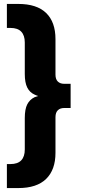

<svg xmlns="http://www.w3.org/2000/svg" viewBox="-20 -762 431 976"><path d="M73 194H15V72H33Q70 72 88 53Q106 34 106 -2V-162Q106 -207 118.5 -231.5Q131 -256 156 -268Q164 -271 174 -274Q164 -277 156 -281Q131 -292 118.5 -317Q106 -342 106 -386V-546Q106 -582 88 -601Q70 -620 33 -620H15V-742H73Q167 -742 214.5 -696Q262 -650 262 -563V-383Q262 -359 274 -347.5Q286 -336 306 -336H339V-213H306Q286 -213 274 -201.5Q262 -190 262 -166V15Q262 101 214.5 147.5Q167 194 73 194Z"/></svg>

Font: Montserrat Z
Style: Bold
Weight: 700
Designer: Julieta Ulanovsky
Foundry: Julieta Ulanovsky
Version: Version 8.000